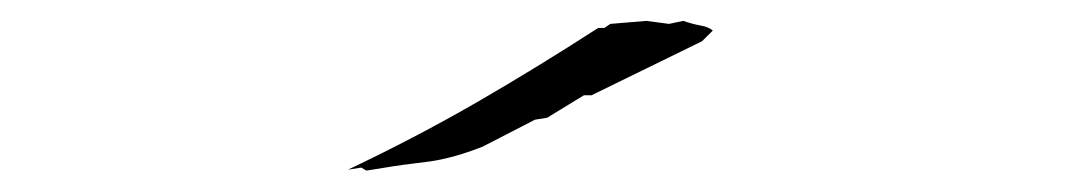

<svg xmlns="http://www.w3.org/2000/svg" viewBox="-20 -832 1040 184"><path d="M541 -740.7H546.9L652.8 -792.5L663.1 -802.7Q659.2 -806.2 651.1 -807.6Q643.1 -809.1 634.8 -812L621.1 -809.1L599.6 -812L564.9 -809.1L559.1 -805.2H553.2Q495.1 -767.6 436.3 -733.6Q377.4 -699.7 313.5 -669.4L326.2 -671.4L331.1 -668.5Q359.4 -673.3 376.5 -675.3Q393.6 -677.2 402.8 -679.2Q421.4 -683.1 442.4 -691.4L492.7 -717.3L504.4 -719.2L539.6 -740.7Z"/></svg>

Font: Bakudai
Style: Light
Weight: 300
Version: Version 1.48